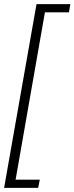

<svg xmlns="http://www.w3.org/2000/svg" viewBox="-30 -755 363 936"><path d="M-10 161 148 -735H313L306 -695H189L46 121H164L156 161Z"/></svg>

Font: Archivo Condensed Thin
Style: Italic
Weight: 250
Width: 3
Italic angle: -10°
Designer: Hector Gatti
Foundry: Omnibus-Type
Version: Version 2.001